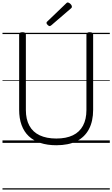

<svg xmlns="http://www.w3.org/2000/svg" viewBox="-20 -1149 903 1544"><path d="M433 19Q361 19 305 0.5Q249 -18 211 -54Q173 -90 153.5 -143.5Q134 -197 134 -266V-871Q134 -881 140 -885.5Q146 -890 160 -890Q175 -890 181.5 -885.5Q188 -881 188 -871V-264Q188 -190 216 -138.5Q244 -87 299 -61Q354 -35 433 -35Q512 -35 566 -61Q620 -87 647.5 -138.5Q675 -190 675 -264V-871Q675 -881 681.5 -885.5Q688 -890 702 -890Q729 -890 729 -871V-266Q729 -174 695 -110Q661 -46 595.5 -13.5Q530 19 433 19ZM379 -939Q373 -939 363.5 -948Q354 -957 354 -964Q354 -966 355 -969.5Q356 -973 360 -976L510 -1120Q514 -1124 517 -1126.5Q520 -1129 524 -1129Q531 -1129 539 -1123.5Q547 -1118 552.5 -1110.5Q558 -1103 558 -1096Q558 -1092 557 -1089Q556 -1086 550 -1081L393 -946Q388 -943 385.5 -941Q383 -939 379 -939ZM0 365H863V375H0ZM0 -20H863V0H0ZM0 -505H863V-500H0ZM0 -885H863V-875H0Z"/></svg>

Font: Playwrite GB J Guides
Style: Regular
Weight: 400
Designer: Veronika Burian, José Scaglione
Foundry: TypeTogether
Version: Version 1.003